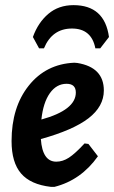

<svg xmlns="http://www.w3.org/2000/svg" viewBox="-20 -718 445 747"><path d="M132 -530 108 -574Q128 -630 168 -664Q208 -698 266 -698Q387 -698 404 -574L370 -530H351Q336 -607 260 -607Q183 -607 151 -530ZM361 -110Q295 -17 192 9H178Q99 0 62 -43Q25 -86 25 -169Q25 -301 92 -385Q159 -469 269 -474L281 -473Q384 -456 384 -366Q384 -304 324.5 -258Q265 -212 139 -177Q145 -89 199 -89Q224 -89 248 -104.5Q272 -120 309 -160L324 -158ZM239 -392Q200 -392 174 -355.5Q148 -319 141 -253Q275 -290 275 -358Q275 -392 239 -392Z"/></svg>

Font: Alegreya Sans
Style: Bold Italic
Weight: 700
Italic angle: -7°
Designer: Juan Pablo del Peral
Foundry: Huerta Tipografica
Version: Version 2.007